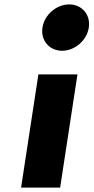

<svg xmlns="http://www.w3.org/2000/svg" viewBox="-20 -850 424 870"><path d="M154 -513 75.5 0H252.5L331 -513ZM293.5 -830C235.5 -830 181.3 -783 172.4 -725C163.6 -667 203.4 -620 261.4 -620C319.4 -620 373.6 -667 382.4 -725C391.3 -783 351.5 -830 293.5 -830Z"/></svg>

Font: Sztylet
Style: BdObl
Weight: 700
Foundry: Cannot Into Space Fonts, PlusOne Fonts
Version: Version 0.12